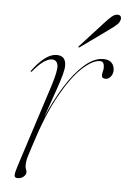

<svg xmlns="http://www.w3.org/2000/svg" viewBox="-47 -627 445 670"><g transform="rotate(5 175.5 -292.0)"><path d="M53.5 -366.5Q52 -368 54.5 -371Q100.5 -432.5 138.5 -432.5Q171 -432.5 171 -398Q171 -385.5 165.8 -366Q160.5 -346.5 148 -310.2Q135.5 -274 113.5 -211Q138 -270 169.2 -320.5Q200.5 -371 234.8 -401.8Q269 -432.5 302.5 -432.5Q321.5 -432.5 331.2 -422.5Q341 -412.5 341 -396Q341 -384 333.5 -374.2Q326 -364.5 315.5 -364.5Q302 -364.5 302 -375Q302 -383 304 -389.5Q306 -396 306 -402.5Q306 -424.5 291.5 -424.5Q265 -424.5 228.8 -390.8Q192.5 -357 154 -287.8Q115.5 -218.5 82 -112Q74.5 -88 69.2 -71.8Q64 -55.5 64 -39Q64 -30.5 66.5 -25.8Q69 -21 69 -15.5Q69 -7 60.8 0.2Q52.5 7.5 39.5 7.5Q28.5 7.5 28.8 -2.2Q29 -12 36.5 -35L128 -318.5Q147.5 -378.5 144.2 -397Q141 -415.5 123.5 -415.5Q112.5 -415.5 97 -406Q81.5 -396.5 58 -368.5Q55 -365 53.5 -366.5ZM292.5 -557Q307 -573 317.5 -582Q328 -591 337.5 -591Q346 -591 349 -586Q352 -581 350 -574Q348 -564.5 338.5 -556Q329 -547.5 315 -537.5L217 -467Q213.5 -464 211.5 -466Q210.5 -467.5 214 -471Z"/></g></svg>

Font: Fraunces 144pt S000 Thin
Style: Italic
Weight: 100
Italic angle: -16°
Version: Version 1.000; ttfautohint (v1.8.3)